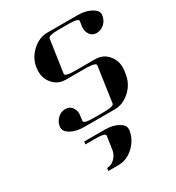

<svg xmlns="http://www.w3.org/2000/svg" viewBox="-215 -743 1079 1179"><g transform="rotate(-30 325.0 -153.5)"><path d="M81.1 -68.8V-76.2Q85.4 -108.9 109.9 -131.8Q133.3 -153.8 164.1 -153.8Q193.8 -153.8 210.9 -130.9Q225.1 -109.4 225.1 -87.9Q225.1 -86.4 224.6 -82.8Q224.1 -79.1 224.1 -77.1L219.2 -38.1Q217.8 -28.3 234.4 -23.7Q251 -19 287.1 -19H358.9Q431.6 -19 433.1 -38.1L469.2 -288.1Q472.2 -306.6 401.9 -308.1H257.8Q198.7 -308.1 164.1 -353Q136.2 -388.2 136.2 -436Q136.2 -443.4 138.2 -460.9Q147 -524.4 195.8 -569.8Q245.1 -615.2 304.2 -615.2H518.1Q576.2 -615.2 616.2 -591.8Q649.9 -572.3 649.9 -544.9Q649.9 -543.9 649.4 -541.5Q648.9 -539.1 648.9 -538.1Q644.5 -505.9 621.1 -483.9Q598.1 -462.4 565.9 -460.9Q537.1 -460.9 520 -483.9Q505.9 -504.9 505.9 -526.9V-538.1L512.2 -577.1Q515.1 -596.2 443.8 -596.2H372.1Q300.8 -596.2 297.9 -577.1L264.2 -346.2Q261.2 -327.1 333 -327.1H475.1Q535.2 -327.1 569.8 -282.2Q598.1 -246.6 598.1 -199.2Q598.1 -190.4 596.2 -172.9L592.8 -153.8Q584 -90.3 535.2 -44.9Q486.3 0 426.8 0H212.9Q152.8 0 115.2 -22Q81.1 -41.5 81.1 -68.8ZM163.1 96.2 165 77.1H309.1Q370.6 77.1 407.2 100.1Q440.9 118.2 440.9 147V153.8Q432.1 217.3 382.8 263.2Q334 308.1 274.9 308.1H203.1L206.1 288.1Q235.4 288.1 258.8 266.1Q283.2 243.2 289.1 210.9L303.2 115.2Q306.2 96.2 233.9 96.2ZM213.9 -4.9Z"/></g></svg>

Font: Hjet
Style: Italic
Weight: 400
Designer: T. Christopher White
Version: Version 1.2